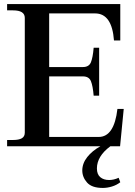

<svg xmlns="http://www.w3.org/2000/svg" viewBox="-20 -720 664 945"><path d="M564 155 572 177Q554 191 531 198Q508 205 486 205Q432 205 408.5 178.5Q385 152 385 119Q385 84 409.5 53Q434 22 474 0H15V-31H44Q73 -31 87.5 -39.5Q102 -48 102 -67V-632Q102 -669 44 -669H15V-700H572V-521H541Q531 -654 448 -654H222V-390H388Q418 -390 427.5 -413.5Q437 -437 441 -485H468V-249H441Q437 -297 427.5 -320.5Q418 -344 388 -344H222V-46H466Q542 -46 558 -184H589L571 0H523Q457 49 457 109Q457 138 473.5 152Q490 166 517 166Q540 166 564 155Z"/></svg>

Font: Taviraj Medium
Style: Regular
Weight: 500
Designer: Katatrad Team
Foundry: CadsonDemak
Version: Version 1.001